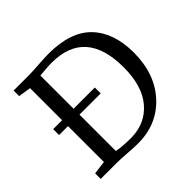

<svg xmlns="http://www.w3.org/2000/svg" viewBox="-145 -700 851 851"><g transform="rotate(-45 280.5 -275.0)"><path d="M42 -268V-305H98V-506L39 -515V-550H133Q156 -550 199 -553Q242 -556 264 -556Q402 -556 468.5 -486.5Q535 -417 535 -292Q535 -157 457 -74Q379 9 255 6Q240 6 198.5 3Q157 0 135 0H35V-35L98 -43V-268ZM170 -513V-305H303V-268H170V-40Q207 -33 262 -33Q350 -35 403.5 -98Q457 -161 457 -278Q457 -518 245 -518Q226 -518 198.5 -515.5Q171 -513 170 -513Z"/></g></svg>

Font: Aikya
Style: Regular
Weight: 400
Designer: Neelakash Kshetrimayum (Latin subset based on Merriweather by Eben Sorkin)
Foundry: Brand New Type
Version: Version 1.00 b005